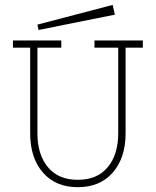

<svg xmlns="http://www.w3.org/2000/svg" viewBox="-20 -756 640 789"><path d="M138.2 -632.8 452.1 -695.8 442.9 -735.8 133.8 -654.8ZM33.2 -589.8H231.9V-560.1H133.8V-208Q133.8 -121.1 176.8 -69.1Q219.7 -17.1 299.8 -17.1Q379.9 -17.1 422.9 -69.1Q465.8 -121.1 465.8 -208V-560.1H368.2V-589.8H566.9V-560.1H496.1V-208Q496.1 -107.4 443.6 -47.1Q391.1 13.2 299.8 13.2Q208.5 13.2 156.2 -47.1Q104 -107.4 104 -208V-560.1H33.2Z"/></svg>

Font: Compagnon Light
Style: Regular
Weight: 400
Designer: Juliette Duhe, Lea Pradine
Foundry: Velvetyne Type Foundry
Version: Version 1.000;PS 001.000;hotconv 1.0.88;makeotf.lib2.5.64775